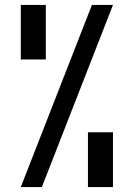

<svg xmlns="http://www.w3.org/2000/svg" viewBox="-20 -755 540 775"><path d="M64 -515V-735H165V-515ZM64 0 351 -735H436L149 0ZM335 0V-221H436V0Z"/></svg>

Font: Zed Mono
Style: Regular
Weight: 400
Monospace: yes
Designer: Belleve Invis
Foundry: Belleve Invis
Version: Version 1.0.0; ttfautohint (v1.8.4)